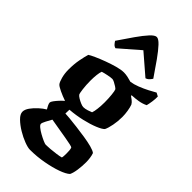

<svg xmlns="http://www.w3.org/2000/svg" viewBox="-300 -844 1109 1109"><g transform="rotate(45 254.5 -289.5)"><path d="M204 200Q187 200 156.5 188.5Q126 177 94.5 158Q63 139 40.5 117Q18 95 18 75Q18 57 33 36Q48 15 69 -4Q90 -23 109 -34Q104 -42 98 -54Q92 -66 92 -74Q92 -80 101 -92.5Q110 -105 123 -119Q136 -133 148 -143Q119 -153 91.5 -166Q64 -179 57 -188Q49 -198 41.5 -225.5Q34 -253 34 -285Q34 -330 41 -366.5Q48 -403 55 -426Q65 -433 91.5 -445Q118 -457 151.5 -469.5Q185 -482 217.5 -491Q250 -500 273 -500Q288 -500 306 -496Q324 -492 337 -488Q360 -491 389.5 -502.5Q419 -514 446 -528Q473 -542 488 -551L509 -540Q510 -521 506.5 -497.5Q503 -474 499 -459Q477 -448 450 -443.5Q423 -439 397 -438V-433Q404 -428 415.5 -419.5Q427 -411 434 -399Q440 -383 444 -358.5Q448 -334 448 -311Q448 -276 441.5 -242.5Q435 -209 426 -191Q415 -179 381 -165Q347 -151 300 -140Q253 -129 202 -125L201 -93Q210 -93 237 -90.5Q264 -88 300 -83.5Q336 -79 372 -73.5Q408 -68 436 -60.5Q464 -53 475 -44Q480 -31 482.5 -12.5Q485 6 485 21Q485 53 480.5 85Q476 117 467 135Q450 151 409.5 165.5Q369 180 314.5 190Q260 200 204 200ZM248 -192Q262 -192 279 -197.5Q296 -203 305 -207Q310 -220 313 -245.5Q316 -271 316 -299Q316 -330 313 -359Q310 -388 306 -396Q303 -400 292.5 -407Q282 -414 270 -420Q258 -426 252 -426Q240 -426 217.5 -421.5Q195 -417 179 -412Q174 -400 171.5 -377.5Q169 -355 169 -330Q169 -295 173 -263Q177 -231 181 -226Q185 -220 198 -212Q211 -204 225.5 -198Q240 -192 248 -192ZM249 115Q263 115 285 113Q307 111 329.5 108Q352 105 366 101Q368 96 368.5 84Q369 72 369 64Q369 52 368 40.5Q367 29 364 22Q362 19 344 15Q326 11 299.5 6.5Q273 2 246.5 -2.5Q220 -7 199.5 -10.5Q179 -14 173 -15Q164 1 153.5 21Q143 41 143 49Q143 57 156.5 68Q170 79 189 89.5Q208 100 225 107.5Q242 115 249 115ZM139 -564Q127 -567 119 -576.5Q111 -586 107 -593Q142 -645 171.5 -687Q201 -729 224 -754Q247 -779 262 -779Q277 -779 300 -754.5Q323 -730 353 -688Q383 -646 418 -594Q414 -587 405.5 -577.5Q397 -568 384 -564L261 -670Z"/></g></svg>

Font: Texturina 72pt ExtraBold
Style: Regular
Weight: 800
Designer: Guillermo Torres Carreño
Foundry: Omnibus-Type
Version: Version 1.002; ttfautohint (v1.8.3)